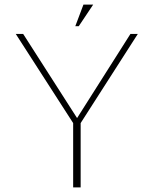

<svg xmlns="http://www.w3.org/2000/svg" viewBox="-20 -818 695 838"><path d="M549.3 -669.9 316.4 -302.7 81.1 -669.9H48.8L299.3 -280.8V0H332V-280.8L581.5 -669.9ZM308.6 -703.6H323.7L386.7 -797.9H344.2Z"/></svg>

Font: SaysetthaMai Thin
Style: Regular
Weight: 100
Designer: John M. Durdin
Foundry: Lao Script for Windows
Version: Version 1.101